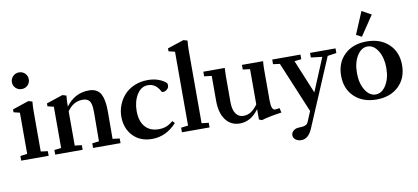

<svg xmlns="http://www.w3.org/2000/svg" viewBox="-82 -1019 3352 1540"><g transform="rotate(-10 1594.0 -248.5)"><path d="M56.6 -632.3Q56.6 -660.2 76.9 -680.2Q97.2 -700.2 125.5 -700.2Q154.3 -700.2 174.3 -680.7Q194.3 -661.1 194.3 -632.3Q194.3 -603.5 174.3 -584Q154.3 -564.5 125.5 -564.5Q96.7 -564.5 76.7 -584Q56.6 -603.5 56.6 -632.3ZM21 0V-37.6L77.6 -44.9V-380.4L27.8 -392.6V-416L160.2 -460.4L191.9 -451.2Q188 -411.1 188 -368.2V-44.9L244.6 -37.6V0Z M297.9 0V-37.6L354 -44.4V-380.4L304.2 -392.6V-416L437 -460.4L468.8 -451.2Q464.8 -411.1 464.8 -368.2V-361.8Q537.1 -460.4 653.3 -460.4Q682.6 -460.4 704.1 -450.9Q725.6 -441.4 739 -424.8Q752.4 -408.2 760.3 -381.8Q768.1 -355.5 771 -326.4Q773.9 -297.4 773.9 -258.3Q773.9 -114.3 772.9 -44.9L830.1 -37.6V0H606.4V-37.6L662.1 -44.4Q663.6 -160.2 663.6 -280.8Q663.6 -303.7 662.1 -319.6Q660.6 -335.4 656.2 -350.8Q651.9 -366.2 644 -375.2Q636.2 -384.3 623 -389.9Q609.9 -395.5 591.3 -395.5Q513.7 -395.5 464.8 -323.2V-44.4L521.5 -37.6V0Z M1086.4 11.2Q989.7 11.2 931.4 -50.3Q873 -111.8 873 -207.5Q873 -256.8 890.9 -302Q908.7 -347.2 940.9 -382.6Q973.1 -418 1022.9 -439.2Q1072.8 -460.4 1132.8 -460.4Q1182.6 -460.4 1222.7 -444.8Q1262.7 -429.2 1282.2 -408.2Q1285.6 -399.9 1285.6 -390.6Q1285.6 -370.6 1269.8 -357.7Q1253.9 -344.7 1238.3 -344.7Q1227.1 -344.7 1224.1 -352.1Q1210.4 -381.3 1185.8 -400.4Q1161.1 -419.4 1126.5 -419.4Q1070.3 -419.4 1036.1 -363.3Q1002 -307.1 1002 -231Q1002 -147.5 1041.7 -102.1Q1081.5 -56.6 1152.3 -56.6Q1188 -56.6 1215.3 -67.6Q1242.7 -78.6 1269.5 -102.1L1287.1 -83Q1201.2 11.2 1086.4 11.2Z M1330.1 0V-37.6L1387.7 -44.4V-646L1336.9 -658.2V-682.1L1469.7 -726.1L1502 -716.8Q1498 -679.2 1498 -634.8V-44.4L1555.2 -37.6V0Z M1800.8 11.2Q1729 11.2 1686.5 -44.9Q1644 -101.1 1644 -201.2V-403.8L1583.5 -411.1V-448.7H1757.8Q1755.4 -414.6 1755.4 -383.8V-170.4Q1755.4 -110.4 1777.6 -77.1Q1799.8 -43.9 1840.8 -43.9Q1906.2 -43.9 1956.1 -117.2V-403.8L1897.9 -411.1V-448.7H2070.3Q2066.9 -417 2066.9 -383.8V-127.9Q2066.9 -50.3 2097.7 -50.3Q2117.7 -50.3 2134.3 -55.7L2143.6 -17.6Q2105 -12.7 2053.7 -2.7Q2002.4 7.3 1980 15.6L1956.1 6.3V-78.1Q1891.6 11.2 1800.8 11.2Z M2263.7 228.5Q2236.3 228.5 2217 213.9Q2197.8 199.2 2197.8 178.7Q2197.8 156.2 2216.1 140.9Q2234.4 125.5 2263.7 125.5Q2323.7 125.5 2335.4 97.7L2372.1 10.3L2199.2 -403.8L2144.5 -411.1V-448.7H2374.5V-411.1L2318.4 -404.8L2431.6 -130.9L2543.9 -400.4L2452.6 -411.1V-448.7H2660.2V-411.1L2587.9 -400.4L2353.5 151.9Q2320.3 228.5 2263.7 228.5Z M2884.8 -503.9 2840.8 -527.3 2917 -708 2993.7 -666ZM2914.6 12.2Q2802.2 12.2 2734.1 -52.7Q2666 -117.7 2666 -224.1Q2666 -330.6 2734.1 -395.5Q2802.2 -460.4 2914.6 -460.4Q3026.4 -460.4 3094.5 -395.5Q3162.6 -330.6 3162.6 -224.1Q3162.6 -117.7 3094.5 -52.7Q3026.4 12.2 2914.6 12.2ZM2829.3 -84.7Q2863.8 -28.8 2914.6 -28.8Q2965.3 -28.8 2999.8 -84.7Q3034.2 -140.6 3034.2 -224.1Q3034.2 -307.6 2999.8 -363.5Q2965.3 -419.4 2914.6 -419.4Q2863.8 -419.4 2829.3 -363.5Q2794.9 -307.6 2794.9 -224.1Q2794.9 -140.6 2829.3 -84.7Z"/></g></svg>

Font: Elstob 8pt SemiBold
Style: Regular
Weight: 600
Designer: Peter S. Baker
Version: Version 1.015